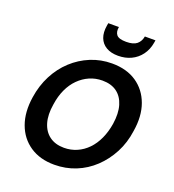

<svg xmlns="http://www.w3.org/2000/svg" viewBox="-166 -1070 1096 1209"><g transform="rotate(20 382.5 -465.0)"><path d="M335 12Q239 12 172 -33Q105 -78 76 -157.5Q47 -237 63 -341Q75 -422 110 -490Q145 -558 198.5 -607.5Q252 -657 319 -684.5Q386 -712 461 -712Q559 -712 625.5 -667Q692 -622 721 -542.5Q750 -463 733 -359Q722 -277 686.5 -209.5Q651 -142 598 -92Q545 -42 478 -15Q411 12 335 12ZM356 -109Q402 -109 442 -126.5Q482 -144 513.5 -176.5Q545 -209 566 -255Q587 -301 596 -357Q607 -430 591.5 -482Q576 -534 538 -562Q500 -590 441 -590Q395 -590 355 -572.5Q315 -555 283 -523Q251 -491 230 -445.5Q209 -400 201 -343Q189 -271 204.5 -218.5Q220 -166 259 -137.5Q298 -109 356 -109ZM478 -770Q430 -770 398 -789Q366 -808 353 -842.5Q340 -877 348 -925L351 -942H422Q416 -908 431.5 -889Q447 -870 496 -870Q544 -870 567 -889Q590 -908 596 -942H667L664 -924Q656 -877 630 -842Q604 -807 565 -788.5Q526 -770 478 -770Z"/></g></svg>

Font: DM Sans 10pt
Style: Bold Italic
Weight: 700
Italic angle: -10°
Version: Version 4.004;gftools[0.9.30]